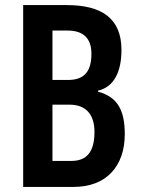

<svg xmlns="http://www.w3.org/2000/svg" viewBox="-20 -734 552 754"><path d="M242 -714H71V0H270C397 0 470 -81 470 -207C470 -299 443 -353 365 -374V-378C430 -393 457 -456 457 -538C457 -663 378 -714 242 -714ZM247 -420H186V-614H245C307 -614 339 -584 339 -523C339 -452 310 -420 247 -420ZM186 -323H253C315 -323 351 -287 351 -216C351 -138 321 -102 260 -102H186Z"/></svg>

Font: Noto Sans Sinhala UI ExtraCondensed SemiBold
Style: Regular
Weight: 600
Width: 2
Designer: Jelle Bosma - Monotype Design Team
Foundry: Monotype Imaging Inc.
Version: Version 2.006